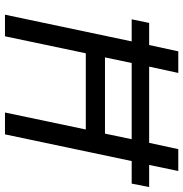

<svg xmlns="http://www.w3.org/2000/svg" viewBox="-2 -752 754 791"><g transform="rotate(90 375.5 -357.0)"><path d="M41 0 151 -522H60L75 -594H166L192 -714H281L255 -594H569L595 -714H685L660 -594H751L737 -522H644L534 0H444L514 -333H200L130 0ZM217 -412H531L554 -522H240Z"/></g></svg>

Font: Noto IKEA Latin
Style: Italic
Weight: 400
Italic angle: -12°
Designer: Monotype Design Team
Foundry: Monotype Imaging Inc.
Version: Version 1.0